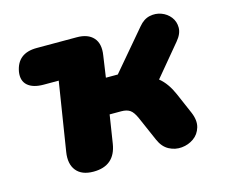

<svg xmlns="http://www.w3.org/2000/svg" viewBox="-79 -604 840 717"><g transform="rotate(-15 341.5 -245.5)"><path d="M200 9Q155 9 134 -17Q113 -43 120 -88L162 -353H104Q63 -353 42.5 -371Q22 -389 27 -423Q39 -492 114 -492H269Q312 -492 333 -468.5Q354 -445 347 -401L335 -318H381L510 -470Q529 -493 552.5 -498Q576 -503 597.5 -495Q619 -487 632.5 -469.5Q646 -452 646 -428.5Q646 -405 625 -380L525 -260Q541 -247 553.5 -229Q566 -211 575 -190L610 -109Q624 -76 616.5 -50.5Q609 -25 588.5 -10.5Q568 4 542 6.5Q516 9 492.5 -3.5Q469 -16 456 -46L415 -140Q404 -165 391.5 -173.5Q379 -182 358 -182H313L296 -73Q283 9 200 9Z"/></g></svg>

Font: Nunito Black
Style: Italic
Weight: 900
Italic angle: -9°
Designer: Vernon Adams
Foundry: Vernon Adams
Version: Version 3.601; ttfautohint (v1.8.2.53-6de2)